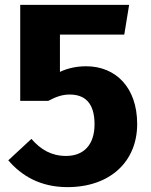

<svg xmlns="http://www.w3.org/2000/svg" viewBox="-20 -750 619 788"><path d="M510 -730H63V-336H178C212 -354 237 -362 266 -362C326 -362 368 -330 368 -240C368 -156 324 -110 251 -110C191 -110 147 -136 109 -180L14 -92C69 -28 146 18 257 18C431 18 543 -86 543 -241C543 -392 454 -478 334 -478C299 -478 262 -472 226 -455V-608H490Z"/></svg>

Font: Glow Sans SC Normal ExtraBold
Style: Regular
Weight: 800
Designer: Ryoko NISHIZUKA (kana, bopomofo & ideographs); Paul D. Hunt (Latin, Greek & Cyrillic); Sandoll Communications, Soo-young
Version: Version 0.93